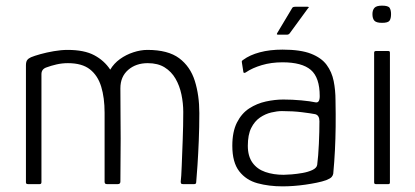

<svg xmlns="http://www.w3.org/2000/svg" viewBox="-20 -653 1473 681"><path d="M79 0Q72 0 72 -6V-421Q72 -434 76.5 -440Q81 -446 90 -450Q102 -455 123.5 -461Q145 -467 171 -471.5Q197 -476 220 -476Q279 -476 314.5 -457Q350 -438 371 -406Q384 -428 405.5 -443.5Q427 -459 453 -467.5Q479 -476 503 -476Q576 -476 615.5 -446.5Q655 -417 671 -366Q687 -315 687 -252Q687 -201 685 -153Q683 -105 680.5 -67.5Q678 -30 676 -8Q676 -3 674 -1.5Q672 0 669 0H629Q624 0 622.5 -2Q621 -4 621 -9Q623 -24 624.5 -64Q626 -104 628 -155.5Q630 -207 630 -256Q630 -287 623.5 -318Q617 -349 602.5 -374Q588 -399 564 -414Q540 -429 504 -429Q462 -429 434.5 -405Q407 -381 407 -340Q407 -284 407.5 -241Q408 -198 408 -161Q408 -124 407.5 -87.5Q407 -51 407 -9Q407 0 398 0H359Q351 0 351 -8V-253Q351 -306 339 -345.5Q327 -385 299 -407Q271 -429 221 -429Q200 -429 180.5 -424.5Q161 -420 145 -414Q127 -408 127 -390V-7Q127 0 121 0Z M982 8Q934 8 893.5 -3Q853 -14 828.5 -45.5Q804 -77 804 -136Q804 -186 820.5 -218.5Q837 -251 864 -268.5Q891 -286 923 -293Q955 -300 985 -300Q1017 -300 1049 -297Q1081 -294 1099 -290Q1114 -287 1114 -312Q1114 -378 1082.5 -405Q1051 -432 982 -432Q942 -432 908.5 -422Q875 -412 853 -397Q849 -394 846 -394.5Q843 -395 843 -399L838 -431Q837 -436 838.5 -437.5Q840 -439 843 -441Q866 -458 901.5 -467.5Q937 -477 982 -477Q1046 -477 1083 -462.5Q1120 -448 1138.5 -423Q1157 -398 1163.5 -365.5Q1170 -333 1170 -297Q1171 -246 1170.5 -203.5Q1170 -161 1168 -120.5Q1166 -80 1162 -37Q1161 -31 1156.5 -25.5Q1152 -20 1137 -14Q1123 -9 1103.5 -5Q1084 -1 1063 2Q1042 5 1021.5 6.5Q1001 8 982 8ZM986 -33Q996 -33 1014.5 -34.5Q1033 -36 1053 -39.5Q1073 -43 1088 -50Q1103 -57 1105 -68Q1109 -99 1111 -142.5Q1113 -186 1113 -223Q1113 -244 1098 -248Q1083 -251 1051 -255Q1019 -259 980 -259Q963 -259 942 -254Q921 -249 902 -236Q883 -223 871 -199Q859 -175 859 -136Q859 -99 875.5 -76Q892 -53 921 -43Q950 -33 986 -33ZM967 -530Q962 -530 962 -532Q962 -534 964 -537L1016 -624Q1018 -629 1027 -629H1071Q1074 -629 1075 -627.5Q1076 -626 1072 -623L1007 -534Q1005 -532 1003 -531Q1001 -530 997 -530Z M1367 -603Q1367 -587 1361.5 -579.5Q1356 -572 1335 -572Q1315 -572 1308 -579.5Q1301 -587 1301 -603Q1301 -617 1308 -625Q1315 -633 1335 -633Q1357 -633 1362 -625Q1367 -617 1367 -603ZM1363 -6Q1363 0 1358 0H1313Q1307 0 1307 -6V-466Q1307 -472 1313 -472H1358Q1363 -472 1363 -466Z"/></svg>

Font: Glory Light
Style: Regular
Weight: 300
Version: Version 1.011